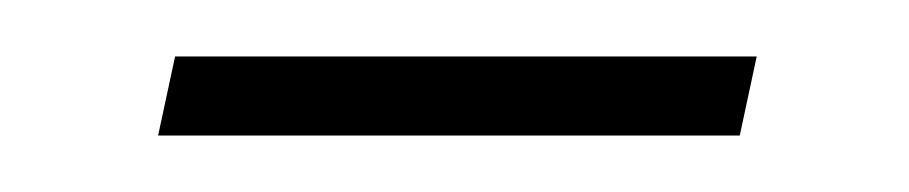

<svg xmlns="http://www.w3.org/2000/svg" viewBox="-20 -284 322 68"><path d="M36 -236 42 -264H248L242 -236Z"/></svg>

Font: Source Sans 3
Style: Italic
Weight: 200
Italic angle: -11°
Designer: Paul D. Hunt
Foundry: Adobe
Version: Version 3.046;hotconv 1.0.118;makeotfexe 2.5.65603